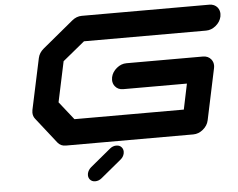

<svg xmlns="http://www.w3.org/2000/svg" viewBox="-59 -780 1319 1064"><g transform="rotate(-5 600.0 -248.0)"><path d="M598.6 71.3Q594.7 90.3 578.1 104L464.4 197.8Q447.8 211.4 428.2 211.4Q409.2 211.4 398.4 197.8Q390.6 187.5 390.6 174.3Q390.6 169.9 391.6 164.6Q396 145.5 412.6 131.3L525.4 38.1Q542 24.4 561.5 24.4Q581.1 24.4 591.8 38.1Q599.6 48.3 599.6 61.5Q599.6 65.9 598.6 71.3ZM1138.2 -354.5 1078.1 -70.8Q1071.8 -41.5 1046.6 -20.8Q1021.5 0 992.2 0H283.2Q253.9 0 237.8 -21L126.5 -162.6Q114.3 -177.7 114.3 -197.8Q114.3 -204.6 115.7 -212.4L176.3 -496.1Q182.6 -525.4 208 -546.4L379.4 -688Q404.3 -708.5 433.6 -708.5H1142.6Q1171.9 -708.5 1188.5 -688Q1200.2 -672.4 1200.2 -652.8Q1200.2 -645.5 1198.7 -637.7Q1192.4 -608.4 1167.2 -587.6Q1142.1 -566.9 1112.8 -566.9H433.6L311.5 -466.8L263.7 -242.2L343.3 -141.6H951.7L981.4 -283.7H627Q597.7 -283.7 581.5 -304.7Q569.8 -319.8 569.8 -339.4Q569.8 -346.7 571.3 -354.5Q577.6 -383.8 602.8 -404.5Q627.9 -425.3 657.2 -425.3H1082.5Q1111.8 -425.3 1128.4 -404.8Q1140.1 -389.6 1140.1 -370.6Q1140.1 -362.8 1138.2 -354.5Z"/></g></svg>

Font: Robtronika
Style: Italic
Weight: 400
Italic angle: -12°
Designer: GGBot
Version: 1.00